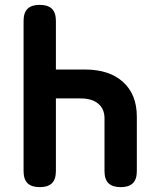

<svg xmlns="http://www.w3.org/2000/svg" viewBox="-20 -760 640 790"><path d="M143 -740Q177 -740 193.5 -724Q210 -708 210 -674V-474H329Q430 -474 486.5 -422.5Q543 -371 543 -280V-56Q543 -22 526.5 -6Q510 10 477 10Q443 10 426.5 -6Q410 -22 410 -56V-273Q410 -312 384 -333.5Q358 -355 312 -355H210V-56Q210 -22 193.5 -6Q177 10 144 10Q110 10 93.5 -6Q77 -22 77 -56V-674Q77 -708 93.5 -724Q110 -740 143 -740Z"/></svg>

Font: Maple Mono
Style: Bold
Weight: 700
Monospace: yes
Designer: subframe7536
Version: Version 7.200